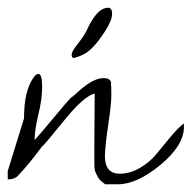

<svg xmlns="http://www.w3.org/2000/svg" viewBox="-21 -479 495 496"><path d="M222.7 -101.6Q222.7 -119.1 223.1 -162.6Q223.6 -206.1 223.6 -237.3Q196.3 -231.4 144 -167Q91.8 -102.5 86.9 -99.6Q48.8 -48.8 27.3 -27.3Q18.6 -15.6 -1 -15.6V-37.1L41 -172.9Q41 -244.1 65.4 -278.3Q72.3 -288.1 78.1 -288.1Q87.9 -288.1 87.9 -255.4Q87.9 -222.7 78.1 -183.1Q68.4 -143.6 68.4 -117.2Q76.2 -125 115.2 -171.9Q154.3 -218.8 162.1 -226.6Q168.9 -230.5 185.5 -246.1Q220.7 -277.3 247.1 -277.3Q261.7 -277.3 265.6 -267.6Q266.6 -256.8 266.6 -232.9Q266.6 -209 258.8 -157.7Q251 -106.4 250 -76.2Q250 -30.3 288.1 -30.3Q315.4 -30.3 340.8 -45.4Q366.2 -60.5 381.8 -79.6Q397.5 -98.6 418 -123.5Q438.5 -148.4 454.1 -160.2V-150.4Q454.1 -103.5 393.6 -53.2Q333 -2.9 283.2 -2.9H251Q236.3 -12.7 231.9 -21.5Q227.5 -30.3 225.6 -34.2Q223.6 -38.1 223.1 -46.4Q222.7 -54.7 222.7 -58.6ZM168.9 -329.1Q164.1 -331.1 164.1 -336.4Q164.1 -341.8 167.5 -348.1Q170.9 -354.5 185.1 -372.6Q199.2 -390.6 206.1 -407.2Q231.4 -459 257.8 -459Q268.6 -459 268.6 -442.9Q268.6 -426.8 250.5 -398.4Q232.4 -370.1 214.8 -353Q197.3 -335.9 168.9 -329.1Z"/></svg>

Font: Dawning of a New Day
Style: Regular
Weight: 400
Designer: Kimberly Geswein
Foundry: Kimberly Geswein
Version: Version 1.002 2010